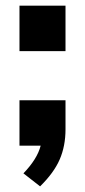

<svg xmlns="http://www.w3.org/2000/svg" viewBox="-20 -516 302 680"><path d="M49 -496H212V-335H49ZM49 -161H212V-58Q212 1 191.5 48.5Q171 96 122 144L63 98Q112 47 124 0H49Z"/></svg>

Font: Muli ExtraBold
Style: Regular
Weight: 800
Designer: Vernon Adams
Foundry: Vernon Adams
Version: Version 2.000